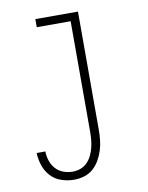

<svg xmlns="http://www.w3.org/2000/svg" viewBox="-84 -581 668 865"><g transform="rotate(-10 250.0 -148.5)"><path d="M185 223Q156 223 127.5 213.5Q99 204 79 182.5Q59 161 49.5 132.5Q40 104 39 75H79Q79 96 86 117.5Q93 139 107.5 155Q122 171 142.5 178.5Q163 186 185 186Q204 186 221.5 179.5Q239 173 252 159.5Q265 146 273 129Q281 112 285.5 94Q290 76 291.5 57.5Q293 39 293 20V-483H138V-520H333V20Q333 44 330.5 67.5Q328 91 321 113.5Q314 136 302 157Q290 178 272.5 193.5Q255 209 232 216Q209 223 185 223Z"/></g></svg>

Font: Iosevka Extralight
Style: Regular
Weight: 200
Monospace: yes
Designer: Belleve Invis
Foundry: Belleve Invis
Version: Version 32.0.1; ttfautohint (v1.8.4)